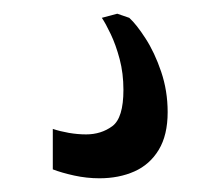

<svg xmlns="http://www.w3.org/2000/svg" viewBox="-20 -26 322 280"><path d="M125 234Q106.5 234 88.2 230Q70 226 57 221V162Q67.5 165.5 80.5 167.8Q93.5 170 105.5 170Q127.5 170 143.8 158Q160 146 160 105Q160 81 154.5 60.2Q149 39.5 141.5 23.8Q134 8 128.5 0L151 -6L168.5 0Q179 9.5 192.2 30Q205.5 50.5 215 78.5Q224.5 106.5 224.5 137.5Q224.5 171 211.5 192.5Q198.5 214 176 224Q153.5 234 125 234Z"/></svg>

Font: Merriweather 24pt SemiCondensed Light
Style: Regular
Weight: 300
Width: 4
Designer: Eben Sorkin
Foundry: Eben Sorkin
Version: Version 2.100